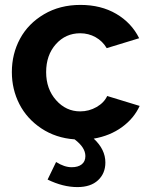

<svg xmlns="http://www.w3.org/2000/svg" viewBox="-20 -553 604 774"><path d="M543 -126Q520 -75.7 471.7 -40.5Q423.3 -5.4 357.9 5.9Q404.8 49.3 404.8 102.1Q404.8 146 375.2 173.6Q345.7 201.2 292 201.2Q233.9 201.2 171.9 170.9L206.1 100.1Q239.3 121.1 269 121.1Q294.9 121.1 309.6 109.4Q324.2 97.7 324.2 76.2Q324.2 41.5 280.8 8.8Q205.1 3.4 146.7 -35.4Q88.4 -74.2 58.1 -133.5Q27.8 -192.9 27.8 -262.2Q27.8 -335.9 60.8 -397Q93.8 -458 157.5 -495.6Q221.2 -533.2 304.2 -533.2Q387.2 -533.2 448.7 -497.1Q510.3 -460.9 541 -398.9L410.2 -358.9Q393.6 -387.2 365.2 -403.1Q336.9 -418.9 303.2 -418.9Q244.6 -418.9 205.3 -375Q166 -331.1 166 -262.2Q166 -194.3 206.1 -149.2Q246.1 -104 303.2 -104Q338.9 -104 369.4 -121.6Q399.9 -139.2 412.1 -166Z"/></svg>

Font: Rawline
Style: Bold
Weight: 700
Designer: Matt McInerney, Pablo Impallari, Rodrigo Fuenzalida
Foundry: Matt McInerney, Pablo Impallari, Rodrigo Fuenzalida
Version: Version 4.020;PS 004.020;hotconv 1.0.88;makeotf.lib2.5.64775